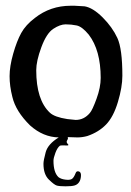

<svg xmlns="http://www.w3.org/2000/svg" viewBox="-20 -487 462 675"><path d="M252 -3.9 220.7 -4.9Q219.7 -4.9 217.8 -4.9Q220.7 -1 216.3 5.9Q211.9 12.7 217.8 18.6Q223.6 24.4 216.8 24.4Q193.4 23.4 190.4 25.4Q181.6 32.2 174.8 50.3Q168 68.4 168 78.1Q168 119.1 185.5 135.7Q194.3 142.6 209.5 144.5Q224.6 146.5 231.9 142.6Q239.3 138.7 246.1 121.1Q249 113.3 257.3 115.7Q265.6 118.2 264.6 131.8Q263.7 145.5 257.8 153.8Q252 162.1 242.2 165Q232.4 168 210.9 168Q189.5 168 180.2 165.5Q170.9 163.1 151.9 144.5Q132.8 126 132.8 88.9Q132.8 77.1 140.6 48.3Q148.4 19.5 186.5 -3.9Q131.8 -4.9 85.9 -45.9Q35.2 -95.7 23.4 -146.5Q13.7 -184.6 13.7 -219.2Q13.7 -253.9 26.4 -298.3Q39.1 -342.8 54.7 -371.1Q70.3 -399.4 102.5 -423.8Q157.2 -466.8 228.5 -466.8H242.2Q267.6 -465.8 277.3 -464.8Q306.6 -460 340.8 -425.8Q375 -391.6 392.6 -353.5Q410.2 -315.4 410.2 -220.7Q410.2 -180.7 394.5 -128.4Q378.9 -76.2 353 -49.3Q327.1 -22.5 287.1 -8.8Q269.5 -3.9 252 -3.9ZM216.8 -68.4 246.1 -65.4Q275.4 -65.4 295.9 -89.8Q304.7 -99.6 319.3 -139.6Q334 -179.7 334 -212.9Q334 -310.5 292 -365.2Q268.6 -393.6 249.5 -397.5Q230.5 -401.4 210.9 -401.4Q191.4 -401.4 167.5 -385.7Q143.6 -370.1 125.5 -321.3Q107.4 -272.5 107.4 -240.2Q107.4 -135.7 155.3 -90.8Q171.9 -75.2 216.8 -68.4Z"/></svg>

Font: Essays1743
Style: Medium
Weight: 500
Designer: Based on the typeface in a 1743 English translation of the essays of Montaigne.  PostScript/TrueType font designed by Jo
Version: Version 002.100